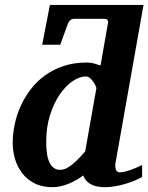

<svg xmlns="http://www.w3.org/2000/svg" viewBox="-20 -757 610 789"><path d="M376 -394Q376.5 -396 373 -403.8Q369.6 -411.6 363.8 -420.4Q357.9 -429.2 349.9 -436Q341.8 -442.9 333 -442.9Q306.6 -442.9 278.1 -423.3Q249.5 -403.8 225.3 -368.4Q201.2 -333 185.5 -283.7Q169.9 -234.4 169.9 -174.8Q169.9 -114.3 184.6 -86.7Q199.2 -59.1 227.1 -59.1Q239.7 -59.1 252.7 -65.4Q265.6 -71.8 278.6 -82.5Q291.5 -93.3 304.4 -106.7Q317.4 -120.1 330.1 -134.8ZM422.9 -657.7Q425.3 -668.9 422.1 -674.3Q418.9 -679.7 408.7 -679.7H285.2Q275.9 -679.7 269.3 -674.3Q262.7 -668.9 259.3 -660.6L227.5 -573.2H153.3L185.1 -736.8H569.8L455.1 -89.8Q452.6 -77.6 453.9 -69.6Q455.1 -61.5 457.8 -56.9Q460.4 -52.2 464.4 -50.5Q468.3 -48.8 471.2 -48.8Q481.4 -48.8 494.1 -52Q506.8 -55.2 519.8 -59.8Q532.7 -64.5 544.2 -69.6Q555.7 -74.7 564 -79.1V-29.8Q551.3 -22.5 533.2 -14.9Q515.1 -7.3 494.6 -1.2Q474.1 4.9 452.9 8.5Q431.6 12.2 412.1 12.2Q374 12.2 352.1 -0.5Q330.1 -13.2 321.8 -36.1Q308.6 -25.9 293.2 -17.1Q277.8 -8.3 261.5 -1.7Q245.1 4.9 228.5 8.5Q211.9 12.2 195.8 12.2Q152.3 12.2 121.3 -3.9Q90.3 -20 70.6 -46.1Q50.8 -72.3 41.5 -104.5Q32.2 -136.7 32.2 -168.9Q32.2 -207 40.5 -246.6Q48.8 -286.1 65.7 -322.8Q82.5 -359.4 107.7 -391.8Q132.8 -424.3 166.5 -448.2Q200.2 -472.2 242.4 -486.1Q284.7 -500 335 -500Q353.5 -500 368.4 -495.6Q383.3 -491.2 393.1 -487.8Z"/></svg>

Font: Charis SIL
Style: Bold Italic
Weight: 700
Italic angle: -11°
Foundry: SIL International
Version: Version 4.112